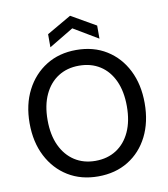

<svg xmlns="http://www.w3.org/2000/svg" viewBox="-97 -990 950 1083"><g transform="rotate(-10 377.5 -448.0)"><path d="M378 12Q280 12 206 -33.5Q132 -79 90 -160.5Q48 -242 48 -350Q48 -457 90 -538.5Q132 -620 206 -666Q280 -712 378 -712Q477 -712 551 -666Q625 -620 666 -538.5Q707 -457 707 -350Q707 -242 666 -160.5Q625 -79 551 -33.5Q477 12 378 12ZM378 -77Q447 -77 498 -110Q549 -143 577 -204Q605 -265 605 -350Q605 -435 577 -496Q549 -557 498 -589.5Q447 -622 378 -622Q310 -622 259 -589.5Q208 -557 179.5 -496Q151 -435 151 -350Q151 -265 179.5 -204Q208 -143 259 -110Q310 -77 378 -77ZM238 -752V-827L378 -908L519 -827V-752L378 -836Z"/></g></svg>

Font: DM Sans 10pt Medium
Style: Regular
Weight: 500
Version: Version 4.004;gftools[0.9.30]